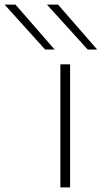

<svg xmlns="http://www.w3.org/2000/svg" viewBox="-166 -810 440 830"><path d="M95 0V-532H137V0ZM29 -596 -146 -790H-99L70 -596ZM213 -596 37 -790H85L254 -596Z"/></svg>

Font: Georama Extended ExtraLight
Style: Regular
Weight: 200
Width: 7
Designer: Jean-Baptiste Levee
Foundry: Production Type
Version: Version 1.000